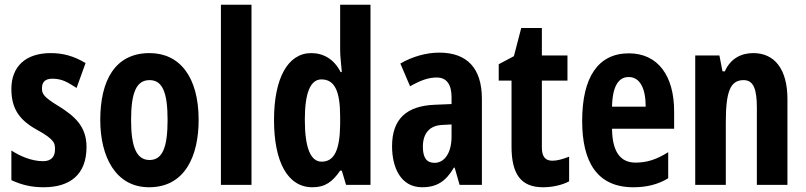

<svg xmlns="http://www.w3.org/2000/svg" viewBox="-20 -780 3401 810"><path d="M345 -160C345 -249 292 -291 231 -330C163 -371 157 -384 157 -408C157 -434 171 -448 201 -448C245 -448 269 -430 303 -409L341 -514C291 -544 245 -556 194 -556C89 -556 28 -500 28 -405C28 -322 61 -274 135 -233C214 -190 212 -173 212 -149C212 -118 195 -100 162 -100C112 -100 64 -122 28 -145V-20C71 0 113 10 164 10C275 10 345 -43 345 -160Z M818 -274C818 -457 737 -556 611 -556C465 -556 403 -440 403 -274C403 -120 467 10 609 10C761 10 818 -123 818 -274ZM533 -273C533 -391 556 -442 611 -442C665 -442 687 -391 687 -274C687 -157 665 -105 611 -105C557 -105 533 -158 533 -273Z M1041 0V-760H912V0Z M1298 10C1351 10 1382 -12 1415 -60H1422L1440 0H1543V-760H1415V-569C1415 -541 1419 -516 1422 -476H1417C1389 -531 1344 -556 1293 -556C1195 -556 1136 -451 1136 -274C1136 -96 1194 10 1298 10ZM1337 -98C1290 -98 1266 -157 1266 -275C1266 -387 1289 -445 1336 -445C1391 -445 1415 -397 1415 -288V-256C1414 -147 1390 -98 1337 -98Z M1833 -558C1778 -558 1719 -541 1669 -512L1710 -416C1756 -442 1788 -453 1823 -453C1866 -453 1885 -421 1885 -370V-341L1813 -338C1696 -333 1634 -279 1634 -163C1634 -74 1670 10 1761 10C1825 10 1862 -17 1895 -73H1898L1919 0H2013V-363C2013 -494 1949 -558 1833 -558ZM1847 -253 1885 -255V-204C1885 -136 1856 -93 1813 -93C1781 -93 1764 -113 1764 -161C1764 -216 1791 -251 1847 -253Z M2310 -102C2279 -102 2266 -121 2266 -158V-440H2374V-546H2266V-662H2179L2148 -543L2084 -509V-440H2138V-162C2138 -46 2177 10 2271 10C2310 10 2351 1 2381 -15V-119C2352 -108 2331 -102 2310 -102Z M2633 -555C2504 -555 2436 -455 2436 -270C2436 -98 2498 10 2652 10C2706 10 2755 -1 2799 -28V-138C2750 -107 2709 -94 2661 -94C2597 -94 2563 -140 2562 -237H2824V-310C2824 -460 2756 -555 2633 -555ZM2632 -455C2680 -455 2704 -407 2704 -330H2562C2564 -421 2592 -455 2632 -455Z M3158 -556C3108 -556 3062 -534 3038 -479H3028L3015 -546H2913V0H3042V-264C3042 -394 3061 -442 3117 -442C3160 -442 3173 -402 3173 -325V0H3302V-362C3302 -488 3248 -556 3158 -556Z"/></svg>

Font: Noto Sans Kannada ExtraCondensed
Style: Bold
Weight: 700
Width: 2
Designer: Jelle Bosma - Monotype Design Team
Foundry: Monotype Imaging Inc.
Version: Version 2.005